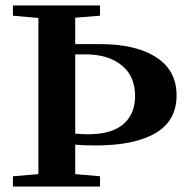

<svg xmlns="http://www.w3.org/2000/svg" viewBox="-20 -683 709 703"><path d="M27.3 0V-37.6L120.6 -45.4V-617.2L27.3 -625.5V-663.1H346.2V-625.5L255.4 -618.2V-521.5H347.2Q477.1 -521.5 551.8 -473.4Q626.5 -425.3 626.5 -333.5Q626.5 -240.7 549.3 -195.6Q472.2 -150.4 329.1 -150.4Q287.1 -150.4 255.4 -153.3V-45.4L346.2 -37.6V0ZM255.4 -483.9V-193.8Q279.8 -191.4 302.7 -191.4Q388.2 -191.4 431.4 -228.3Q474.6 -265.1 474.6 -331.5Q474.6 -404.3 425.3 -444.1Q376 -483.9 293.5 -483.9Z"/></svg>

Font: Elstob 8pt SemiBold
Style: Regular
Weight: 600
Designer: Peter S. Baker
Version: Version 1.015